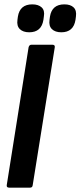

<svg xmlns="http://www.w3.org/2000/svg" viewBox="-20 -860 369 880"><path d="M22 0Q9 0 11 -12L111 -643Q114 -655 124 -655H220Q233 -655 231 -643L130 -12Q129 0 118 0ZM261 -712Q233 -712 218 -726.5Q203 -741 207 -769L209 -784Q218 -840 275 -840Q303 -840 317.5 -826Q332 -812 328 -784L326 -769Q317 -712 261 -712ZM114 -712Q86 -712 71 -726.5Q56 -741 60 -769L62 -784Q71 -840 128 -840Q156 -840 171 -826Q186 -812 181 -784L179 -769Q170 -712 114 -712Z"/></svg>

Font: Sofia Sans Extra Condensed ExtraBold
Style: Italic
Weight: 800
Italic angle: -9°
Designer: Botio Nikoltchev, Ani Petrova
Foundry: lettersoup
Version: Version 4.101; ttfautohint (v1.8.4.7-5d5b)